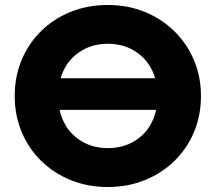

<svg xmlns="http://www.w3.org/2000/svg" viewBox="-20 -735 866 770"><path d="M412.5 15Q331.5 15 263.5 -12.8Q195.5 -40.5 145 -90Q94.5 -139.5 66.8 -206Q39 -272.5 39 -350Q39 -428 66.8 -494.5Q94.5 -561 145 -610.5Q195.5 -660 263.5 -687.5Q331.5 -715 412.5 -715Q493 -715 561.2 -687Q629.5 -659 680 -609Q730.5 -559 758.2 -492.8Q786 -426.5 786 -350Q786 -272.5 758.2 -206Q730.5 -139.5 680 -90Q629.5 -40.5 561.2 -12.8Q493 15 412.5 15ZM412.5 -559.5Q344 -559.5 293 -522.5Q242 -485.5 223 -421H602.5Q583 -485.5 532.2 -522.5Q481.5 -559.5 412.5 -559.5ZM412.5 -141Q485.5 -141 538 -182Q590.5 -223 606 -294.5H219Q235 -223 287.5 -182Q340 -141 412.5 -141Z"/></svg>

Font: Geologica
Style: Bold
Weight: 700
Designer: Sindre Bremnes, Frode Helland
Foundry: Monokrom Skriftforlag AS
Version: Version 1.010; ttfautohint (v1.8.4.7-5d5b);gftools[0.9.28]